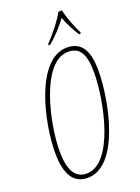

<svg xmlns="http://www.w3.org/2000/svg" viewBox="-173 -1004 790 1087"><g transform="rotate(-20 222.0 -460.5)"><path d="M208 -779 207 -771H217C262 -808 302 -853 330 -892C345 -848 371 -802 391 -771H401L402 -779C385 -810 354 -890 346 -931H325C297 -880 245 -817 208 -779ZM160 10C351 10 424 -361 424 -542C424 -671 380 -724 300 -724C114 -724 34 -370 34 -186C34 -52 78 10 160 10ZM163 -15C97 -15 61 -66 61 -188C61 -347 135 -699 298 -699C366 -699 397 -653 397 -540C397 -369 325 -15 163 -15Z"/></g></svg>

Font: Noto Sans ExtraCondensed Thin
Style: Italic
Weight: 100
Width: 2
Italic angle: -12°
Designer: Monotype Design Team
Foundry: Monotype Imaging Inc.
Version: Version 2.013